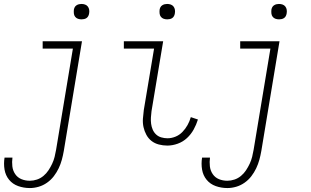

<svg xmlns="http://www.w3.org/2000/svg" viewBox="-52 -729 1572 972"><path d="M99 223Q68 223 40 213Q12 203 -6 181Q-24 159 -29 129.5Q-34 100 -29 69H11Q8 91 10.5 113Q13 135 25 152.5Q37 170 56.5 178Q76 186 99 186Q117 186 135 180Q153 174 168 161.5Q183 149 193.5 133Q204 117 212 100Q220 83 224.5 65Q229 47 232 29L317 -483H164V-520H363L271 35Q267 58 261 80Q255 102 245 123Q235 144 220.5 163Q206 182 186 196Q166 210 143.5 216.5Q121 223 99 223ZM361 -631Q351 -631 342.5 -634Q334 -637 328.5 -644Q323 -651 322 -660.5Q321 -670 322 -680Q323 -686 326 -692Q329 -698 335 -702Q341 -706 347.5 -707.5Q354 -709 360 -709Q370 -709 378.5 -706Q387 -703 392.5 -696Q398 -689 399.5 -679.5Q401 -670 399 -660Q398 -654 395 -648Q392 -642 386.5 -638Q381 -634 374 -632.5Q367 -631 361 -631Z M795 8Q773 8 752 2.5Q731 -3 715 -15.5Q699 -28 689 -46.5Q679 -65 674.5 -85.5Q670 -106 671.5 -128Q673 -150 676 -172L728 -483H575V-520H774L715 -166Q713 -150 712 -134Q711 -118 713 -102.5Q715 -87 721 -73Q727 -59 738 -48.5Q749 -38 764.5 -33.5Q780 -29 796 -29Q816 -29 836 -37Q856 -45 871.5 -61Q887 -77 897.5 -96Q908 -115 914 -136L950 -124Q942 -98 928.5 -73.5Q915 -49 894.5 -30Q874 -11 847.5 -1.5Q821 8 795 8ZM795 -631Q785 -631 776.5 -634Q768 -637 762.5 -644Q757 -651 756 -660.5Q755 -670 756 -680Q757 -686 760 -692Q763 -698 769 -702Q775 -706 781.5 -707.5Q788 -709 794 -709Q804 -709 812.5 -706Q821 -703 826.5 -696Q832 -689 833.5 -679.5Q835 -670 833 -660Q832 -654 829 -648Q826 -642 820.5 -638Q815 -634 808 -632.5Q801 -631 795 -631Z M1099 223Q1068 223 1040 213Q1012 203 994 181Q976 159 971 129.5Q966 100 971 69H1011Q1008 91 1010.5 113Q1013 135 1025 152.5Q1037 170 1056.5 178Q1076 186 1099 186Q1117 186 1135 180Q1153 174 1168 161.5Q1183 149 1193.5 133Q1204 117 1212 100Q1220 83 1224.5 65Q1229 47 1232 29L1317 -483H1164V-520H1363L1271 35Q1267 58 1261 80Q1255 102 1245 123Q1235 144 1220.5 163Q1206 182 1186 196Q1166 210 1143.5 216.5Q1121 223 1099 223ZM1361 -631Q1351 -631 1342.5 -634Q1334 -637 1328.5 -644Q1323 -651 1322 -660.5Q1321 -670 1322 -680Q1323 -686 1326 -692Q1329 -698 1335 -702Q1341 -706 1347.5 -707.5Q1354 -709 1360 -709Q1370 -709 1378.5 -706Q1387 -703 1392.5 -696Q1398 -689 1399.5 -679.5Q1401 -670 1399 -660Q1398 -654 1395 -648Q1392 -642 1386.5 -638Q1381 -634 1374 -632.5Q1367 -631 1361 -631Z"/></svg>

Font: Iosevka Curly Extralight
Style: Italic
Weight: 200
Italic angle: -9°
Monospace: yes
Designer: Belleve Invis
Foundry: Belleve Invis
Version: Version 22.1.2; ttfautohint (v1.8.4)